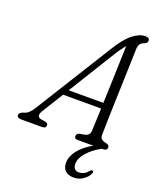

<svg xmlns="http://www.w3.org/2000/svg" viewBox="-221 -807 934 1122"><g transform="rotate(20 246.0 -246.0)"><path d="M69 -87Q45.5 -48 79.5 -40.5L107 -36Q125 -31 124 -19Q124 0 99.5 0H-29.5Q-56.5 0 -56.5 -19Q-56 -34 -29 -42.5Q0.5 -48.5 27 -92L321.5 -565Q367.5 -640.5 408.8 -673Q450 -705.5 486.5 -705.5Q513 -705.5 513 -686.5Q513 -671.5 494.5 -664.5Q478.5 -659.5 470 -648Q461.5 -636.5 461 -614Q460 -573.5 458.2 -517.8Q456.5 -462 454.5 -400Q452.5 -338 450.5 -277Q448.5 -216 447.2 -164Q446 -112 445.5 -77.5Q445.5 -60 454 -51.8Q462.5 -43.5 490 -37.5Q504.5 -33 504.5 -20Q504 0 481 0H471.5Q421.5 27 389.2 62.8Q357 98.5 356 135.5Q356 155.5 366 165.8Q376 176 391.5 176Q406 176 421.2 169.2Q436.5 162.5 447.5 147Q457 137 463.5 138Q467.5 138.5 469.8 142.8Q472 147 467.5 155.5Q459.5 177 433.2 195.8Q407 214.5 373.5 214.5Q339 214.5 320.5 196Q302 177.5 303 146.5Q303.5 106.5 334.5 68.2Q365.5 30 419 0H319Q300.5 0 301 -18Q301 -31.5 318 -37.5L354 -44Q381 -51.5 382 -81.5Q383 -107 384.5 -142.5Q386 -178 387.5 -219.5H151ZM349.5 -541 173 -255H388.5Q391 -314.5 393 -378.8Q395 -443 397 -503.5Q399 -564 400.5 -612Q389 -599 375.8 -581Q362.5 -563 349.5 -541Z"/></g></svg>

Font: Fraunces 144pt S100 Light
Style: Italic
Weight: 300
Italic angle: -16°
Version: Version 1.000; ttfautohint (v1.8.3)